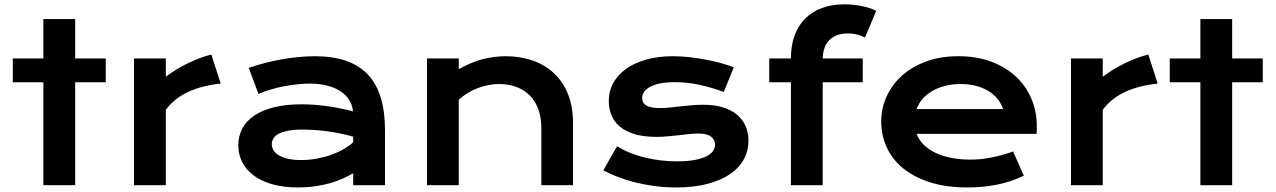

<svg xmlns="http://www.w3.org/2000/svg" viewBox="-20 -842 5800 873"><path d="M177.2 -467.8H38.1V-576.2H177.2V-755.4H321.8V-576.2H460.9V-467.8H321.8V0H177.2Z M589.4 -576.2H733.9V-493.2Q781.7 -528.8 835 -554.7Q888.2 -580.6 940.9 -594.2L983.4 -461.9Q899.9 -453.6 836.7 -424.6Q773.4 -395.5 733.9 -342.8V0H589.4Z M1063.5 -181.6Q1063.5 -223.1 1081.5 -257.3Q1099.6 -291.5 1135.7 -316.2Q1171.9 -340.8 1225.8 -354.2Q1279.8 -367.7 1351.6 -367.7Q1404.8 -367.7 1463.6 -359.9Q1522.5 -352.1 1585 -335.9Q1582.5 -363.3 1568.4 -386.5Q1554.2 -409.7 1529.1 -426.5Q1503.9 -443.4 1468.5 -452.6Q1433.1 -461.9 1388.2 -461.9Q1363.8 -461.9 1334.5 -459Q1305.2 -456.1 1273.9 -450.2Q1242.7 -444.3 1212.2 -435.5Q1181.6 -426.8 1155.3 -414.6L1111.3 -533.2Q1144 -544.9 1181.4 -554.7Q1218.8 -564.5 1257.8 -571.5Q1296.9 -578.6 1335.9 -582.5Q1375 -586.4 1411.6 -586.4Q1573.2 -586.4 1651.9 -503.9Q1730.5 -421.4 1730.5 -251V0H1585.9V-54.2Q1563.5 -41 1536.9 -29.3Q1510.3 -17.6 1479 -8.8Q1447.8 0 1411.9 5.1Q1376 10.3 1335.9 10.3Q1268.6 10.3 1217.5 -4.4Q1166.5 -19 1132.3 -44.9Q1098.1 -70.8 1080.8 -105.7Q1063.5 -140.6 1063.5 -181.6ZM1215.8 -186.5Q1215.8 -172.4 1223.1 -159.4Q1230.5 -146.5 1246.6 -136.5Q1262.7 -126.5 1287.8 -120.4Q1313 -114.3 1348.6 -114.3Q1386.7 -114.3 1422.4 -121.1Q1458 -127.9 1488.8 -139.2Q1519.5 -150.4 1544.4 -165Q1569.3 -179.7 1585.9 -195.3V-220.7Q1552.7 -230 1520.3 -236.3Q1487.8 -242.7 1458.3 -246.3Q1428.7 -250 1402.6 -251.5Q1376.5 -252.9 1356.9 -252.9Q1316.4 -252.9 1289.6 -247.6Q1262.7 -242.2 1246.1 -233.2Q1229.5 -224.1 1222.7 -211.9Q1215.8 -199.7 1215.8 -186.5Z M1921.4 -576.2H2065.9V-527.3Q2123.5 -560.1 2176 -573.2Q2228.5 -586.4 2278.8 -586.4Q2344.7 -586.4 2400.9 -567.1Q2457 -547.9 2498 -509.8Q2539.1 -471.7 2562.3 -414.8Q2585.4 -357.9 2585.4 -283.2V0H2441.4V-259.8Q2441.4 -307.1 2428 -344.5Q2414.6 -381.8 2389.4 -407.5Q2364.3 -433.1 2328.4 -446.5Q2292.5 -460 2248 -460Q2224.6 -460 2200 -455.1Q2175.3 -450.2 2151.6 -441.2Q2127.9 -432.1 2106 -418.7Q2084 -405.3 2065.9 -388.2V0H1921.4Z M2785.6 -176.8Q2844.2 -141.6 2914.6 -125Q2984.9 -108.4 3058.6 -108.4Q3108.4 -108.4 3141.6 -115.2Q3174.8 -122.1 3194.8 -132.8Q3214.8 -143.6 3223.1 -157.2Q3231.4 -170.9 3231.4 -185.1Q3231.4 -205.6 3213.6 -220.2Q3195.8 -234.9 3154.8 -234.9Q3135.7 -234.9 3113.8 -232.4Q3091.8 -230 3067.6 -227.3Q3043.5 -224.6 3017.3 -222.2Q2991.2 -219.7 2964.4 -219.7Q2905.8 -219.7 2864.5 -232.4Q2823.2 -245.1 2797.4 -267.1Q2771.5 -289.1 2759.8 -319.1Q2748 -349.1 2748 -383.8Q2748 -427.7 2768.6 -464.8Q2789.1 -502 2827.1 -529.1Q2865.2 -556.2 2919.2 -571.3Q2973.1 -586.4 3039.6 -586.4Q3074.2 -586.4 3112.1 -582.3Q3149.9 -578.1 3186.5 -571.3Q3223.1 -564.5 3256.8 -555.4Q3290.5 -546.4 3316.4 -536.1L3271 -423.8Q3215.8 -444.3 3160.9 -456.3Q3106 -468.3 3047.9 -468.3Q3007.3 -468.3 2979.2 -462.2Q2951.2 -456.1 2933.6 -446Q2916 -436 2908 -423.1Q2899.9 -410.2 2899.9 -396Q2899.9 -385.7 2904.1 -377.4Q2908.2 -369.1 2917.7 -363Q2927.2 -356.9 2942.6 -353.8Q2958 -350.6 2980.5 -350.6Q3001 -350.6 3023.9 -353Q3046.9 -355.5 3071.8 -358.2Q3096.7 -360.8 3123.3 -363.3Q3149.9 -365.7 3177.7 -365.7Q3229.5 -365.7 3268.3 -353.5Q3307.1 -341.3 3332.5 -319.3Q3357.9 -297.4 3370.6 -267.6Q3383.3 -237.8 3383.3 -202.6Q3383.3 -157.2 3362.3 -118.2Q3341.3 -79.1 3299.8 -50.5Q3258.3 -22 3196.5 -5.9Q3134.8 10.3 3053.7 10.3Q3003.9 10.3 2957.5 4.2Q2911.1 -2 2869.1 -12.5Q2827.1 -22.9 2790.3 -37.1Q2753.4 -51.3 2723.1 -67.4Z M3576.2 -467.8H3477.5V-576.2H3576.2Q3576.2 -634.8 3592.8 -680.4Q3609.4 -726.1 3640.9 -757.6Q3672.4 -789.1 3717.5 -805.7Q3762.7 -822.3 3819.3 -822.3Q3858.9 -822.3 3897 -814.7Q3935.1 -807.1 3964.4 -793L3913.1 -671.4Q3901.4 -678.2 3880.1 -684.1Q3858.9 -689.9 3833.5 -689.9Q3783.7 -689.9 3753.2 -661.9Q3722.7 -633.8 3720.7 -576.2H3902.8V-467.8H3720.7V0H3576.2Z M3986.8 -290Q3986.8 -348.6 4010.7 -402.1Q4034.7 -455.6 4079.6 -496.6Q4124.5 -537.6 4189.7 -562Q4254.9 -586.4 4337.9 -586.4Q4420.4 -586.4 4486.6 -561.8Q4552.7 -537.1 4598.9 -494.1Q4645 -451.2 4669.7 -393.1Q4694.3 -335 4694.3 -268.6Q4694.3 -260.3 4694.1 -250.7Q4693.8 -241.2 4692.9 -233.4H4147.9Q4157.2 -207.5 4178 -186Q4198.7 -164.6 4230 -148.9Q4261.2 -133.3 4302.2 -124.8Q4343.3 -116.2 4393.1 -116.2Q4442.9 -116.2 4492.2 -126.7Q4541.5 -137.2 4586.4 -153.3L4635.3 -43Q4606.9 -29.8 4577.9 -19.8Q4548.8 -9.8 4517.3 -3.2Q4485.8 3.4 4451.4 6.8Q4417 10.3 4378.9 10.3Q4281.7 10.3 4208.5 -13.2Q4135.3 -36.6 4085.9 -77.1Q4036.6 -117.7 4011.7 -172.4Q3986.8 -227.1 3986.8 -290ZM4541 -346.2Q4533.2 -370.1 4516.8 -390.9Q4500.5 -411.6 4476.1 -427Q4451.7 -442.4 4419.4 -451.2Q4387.2 -460 4348.6 -460Q4307.6 -460 4273.9 -450.7Q4240.2 -441.4 4214.8 -425.8Q4189.5 -410.2 4172.6 -389.6Q4155.8 -369.1 4147.9 -346.2Z M4849.6 -576.2H4994.1V-493.2Q5042 -528.8 5095.2 -554.7Q5148.4 -580.6 5201.2 -594.2L5243.7 -461.9Q5160.2 -453.6 5096.9 -424.6Q5033.7 -395.5 4994.1 -342.8V0H4849.6Z M5438 -467.8H5298.8V-576.2H5438V-755.4H5582.5V-576.2H5721.7V-467.8H5582.5V0H5438Z"/></svg>

Font: Krona One
Style: Regular
Weight: 400
Version: Version 1.003